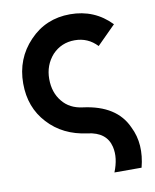

<svg xmlns="http://www.w3.org/2000/svg" viewBox="-81 -574 673 836"><g transform="rotate(-10 255.5 -156.0)"><path d="M286 -512Q178 -512 106 -436Q33 -360 33 -250Q33 -144 99 -73Q164 -2 271 12Q354 22 370 89Q376 115 372.5 142.5Q369 170 357 200H477Q490 150 487 105Q484 60 464 20Q418 -84 271 -103Q213 -110 181 -150Q148 -190 148 -250Q148 -311 187 -355Q227 -397 286 -397Q345 -397 385 -354L467 -436Q394 -512 286 -512Z"/></g></svg>

Font: Unageo
Style: SemiBold
Weight: 600
Designer: Richard Sepsi
Foundry: Richard Sepsi
Version: Version 2.000